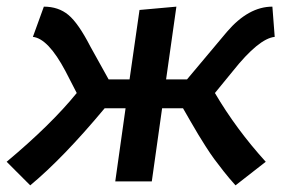

<svg xmlns="http://www.w3.org/2000/svg" viewBox="-89 -546 903 578"><path d="M620 12 711 -59Q622 -157 558 -266L612 -332Q690 -430 738 -435L731 -526Q659 -526 594 -450L474 -307H411L442 -526L331 -516L301 -307H238L183 -406Q147 -476 117 -501Q87 -526 43 -526L10 -435Q56 -430 108 -332L142 -266Q65 -171 -69 -59L2 12Q101 -70 226 -220H289L258 0H368L399 -220H462Q468 -209 485 -180Q502 -151 508.5 -140Q515 -129 530 -105.5Q545 -82 556.5 -66.5Q568 -51 584.5 -30Q601 -9 620 12Z"/></svg>

Font: Brisa Sans Medium
Style: Italic
Weight: 600
Italic angle: -8°
Designer: Dalton Maag Ltd
Foundry: Dalton Maag Ltd
Version: Version 1.101;July 10, 2019;FontCreator 11.5.0.2425 64-bit